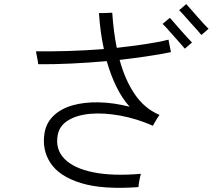

<svg xmlns="http://www.w3.org/2000/svg" viewBox="-20 -878 1040 939"><path d="M657 37Q481 50 375 17Q269 -16 226.5 -81.5Q184 -147 198 -229Q207 -279 243 -313Q279 -347 335.5 -363Q392 -379 463.5 -377.5Q535 -376 614 -356Q578 -396 550 -452.5Q522 -509 502 -579Q411 -571 324 -567Q237 -563 167 -564Q167 -568 164.5 -581Q162 -594 159.5 -608Q157 -622 156 -627Q224 -626 310.5 -628.5Q397 -631 488 -638Q470 -720 464 -814Q471 -814 484 -814Q497 -814 510.5 -815Q524 -816 529 -816Q532 -770 537.5 -727Q543 -684 551 -644Q621 -652 686.5 -661.5Q752 -671 804 -684Q805 -678 807.5 -665.5Q810 -653 812.5 -640.5Q815 -628 816 -623Q763 -612 698 -602.5Q633 -593 565 -585Q592 -486 639.5 -416.5Q687 -347 760 -316Q757 -312 749.5 -300.5Q742 -289 736 -278Q730 -267 728 -263Q648 -298 568.5 -312.5Q489 -327 423 -321.5Q357 -316 313.5 -289.5Q270 -263 262 -216Q250 -148 295 -101.5Q340 -55 435.5 -35.5Q531 -16 669 -28Q667 -22 664 -8Q661 6 659 19.5Q657 33 657 37ZM884 -640Q877 -649 862 -665.5Q847 -682 830 -701.5Q813 -721 798 -737.5Q783 -754 775 -761L811 -791Q819 -782 833.5 -765Q848 -748 865 -729Q882 -710 896.5 -694Q911 -678 919 -670ZM965 -707Q958 -716 943 -732.5Q928 -749 910.5 -768.5Q893 -788 878.5 -804.5Q864 -821 856 -828L891 -858Q899 -849 914 -832Q929 -815 945.5 -796Q962 -777 977 -761Q992 -745 1000 -737Z"/></svg>

Font: Zen Kaku Gothic Antique
Style: Regular
Weight: 400
Designer: Yoshimichi Ohira
Foundry: Positype
Version: Version 1.001